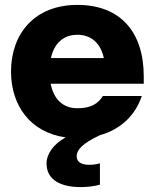

<svg xmlns="http://www.w3.org/2000/svg" viewBox="-20 -552 632 784"><path d="M310 212C333 212 365 209 388 202V115C373 119 359 121 344 121C315 121 293 111 293 86C293 61 315 34 388 0C474 -24 533 -82 559 -160H400C380 -128 351 -110 296 -110C237 -110 199 -147 187 -210H567V-240C567 -422 471 -532 296 -532C121 -532 25 -414 25 -260C25 -121 104 -11 248 9C197 37 170 78 170 115C170 185 231 212 310 212ZM188 -315C201 -375 239 -410 296 -410C353 -410 391 -375 404 -315Z"/></svg>

Font: Aspekta 800
Style: Regular
Weight: 800
Designer: Ivo Dolenc
Version: Version 2.000